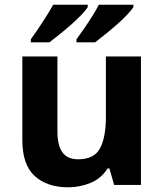

<svg xmlns="http://www.w3.org/2000/svg" viewBox="-20 -786 697 816"><path d="M579 -546V0H465L445 -70H437Q411 -28 365.5 -9Q320 10 269 10Q181 10 128 -37.5Q75 -85 75 -190V-546H224V-227Q224 -169 245 -139Q266 -109 312 -109Q380 -109 405 -155.5Q430 -202 430 -289V-546ZM547 -756Q539 -743 520 -723Q501 -703 476 -681Q451 -659 426.5 -639.5Q402 -620 384 -606H305V-619Q319 -638 337 -664Q355 -690 372 -717Q389 -744 400 -766H547ZM353 -756Q345 -743 326 -723Q307 -703 282 -681Q257 -659 232.5 -639.5Q208 -620 190 -606H111V-619Q125 -638 142.5 -664Q160 -690 177 -717Q194 -744 206 -766H353Z"/></svg>

Font: Noto Sans Sora Sompeng
Style: Bold
Weight: 700
Designer: Monotype Design Team. David Williams.
Foundry: Monotype Imaging Inc.
Version: Version 2.101